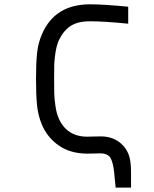

<svg xmlns="http://www.w3.org/2000/svg" viewBox="-20 -697 707 884"><path d="M250 -153Q287.1 -67.7 382.2 -67.7Q390 -67.7 410.8 -68.4Q431.6 -69 443.4 -69Q494.8 -69 529.6 -42.3Q564.5 -15.6 576.2 26.7Q583.3 52.7 583.3 99.6V166.7H512.4L505.9 99.6Q501.3 52.1 488.9 30.6Q476.6 9.1 440.8 9.1Q432.3 9.1 412.4 9.8Q392.6 10.4 380.9 10.4Q302.7 9.8 249.7 -27.7Q196.6 -65.1 171.9 -125.7Q154.9 -166.7 150.4 -213.5Q145.8 -260.4 145.8 -333.3Q145.8 -406.2 150.7 -453.1Q155.6 -500 173.8 -541Q233.1 -677.1 394.5 -677.1Q459.6 -677.1 570.3 -666V-587.9Q458.3 -599 394.5 -599Q338.5 -599 305.7 -577.8Q272.8 -556.6 252 -513.7Q241.5 -491.5 236 -458.3Q230.5 -425.1 229.8 -401.4Q229.2 -377.6 229.2 -333.3Q229.2 -289.1 229.8 -265.3Q230.5 -241.5 235.4 -208.3Q240.2 -175.1 250 -153Z"/></svg>

Font: Monoid
Style: Regular
Weight: 400
Width: 4
Monospace: yes
Designer: Andreas Larsen (@larsenwork)
Version: Version 0.61